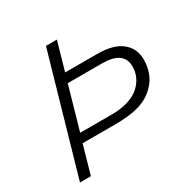

<svg xmlns="http://www.w3.org/2000/svg" viewBox="-150 -792 914 929"><g transform="rotate(-30 307.0 -327.5)"><path d="M225.1 -654.8H286.1L241.2 -497.1H420.9Q510.7 -497.1 556.4 -460.2Q602.1 -423.3 602.1 -361.8Q602.1 -279.3 548.8 -226.1Q512.2 -189.5 459.5 -173.8Q406.7 -158.2 325.2 -158.2H143.1L98.1 0H37.1ZM418 -445.8H226.1L158.2 -208H335.9Q387.7 -208 427.7 -220.9Q467.8 -233.9 491.2 -255.6Q514.6 -277.3 526.4 -303.5Q538.1 -329.6 538.1 -358.9Q538.1 -445.8 418 -445.8Z"/></g></svg>

Font: IntelOne Mono Light
Style: Italic
Weight: 300
Italic angle: -16°
Designer: Fred Shallcrass
Foundry: Frere-Jones Type LLC
Version: Version 1.200;hotconv 1.1.0;makeotfexe 2.6.0;FJTRelease1.2